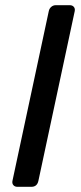

<svg xmlns="http://www.w3.org/2000/svg" viewBox="-20 -720 314 740"><path d="M47 0Q37 0 31.5 -6.5Q26 -13 28 -23L168 -677Q170 -687 177.5 -693.5Q185 -700 195 -700H249Q259 -700 264.5 -693.5Q270 -687 268 -677L128 -23Q123 0 101 0Z"/></svg>

Font: Lubike
Style: Italic
Weight: 400
Italic angle: -12°
Foundry: Honoka55
Version: Version 1.000;July 22, 2022;FontCreator 14.0.0.2862 64-bit